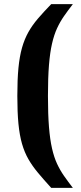

<svg xmlns="http://www.w3.org/2000/svg" viewBox="-20 -763 395 933"><path d="M228.9 150Q192.1 109.6 164.6 76.6Q137.1 43.7 118 10.4Q98.9 -22.9 87 -64.2Q75.1 -105.4 69.6 -161.7Q64.2 -218 64.2 -297Q64.2 -376 69.6 -432.5Q75.1 -489 87 -531Q98.9 -573 118 -607Q137.1 -641 164.6 -673Q192.1 -705 228.9 -743H334.1Q310 -711.9 290.9 -684.5Q271.9 -657.2 257.3 -625.6Q242.7 -594 232.9 -551.3Q223 -508.6 218 -447Q213 -385.3 213 -297Q213 -207.7 218 -146Q223 -84.4 232.9 -41.4Q242.7 1.6 257.3 32.9Q271.9 64.2 290.9 91.5Q310 118.9 334.1 150Z"/></svg>

Font: Saira Thin
Style: Regular
Weight: 100
Designer: Hector Gatti with collaboration of the Omnibus-Type team
Foundry: Omnibus-Type
Version: Version 1.101